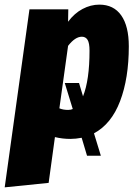

<svg xmlns="http://www.w3.org/2000/svg" viewBox="-64 -574 578 821"><path d="M486.8 -376Q486.8 -239.3 449.5 -141.4Q412.1 -43.5 337.9 -3.9L367.2 91.8H308.1L285.2 15.1Q259.8 20 236.8 20Q203.1 20 170.9 12.2L144 208L-43.9 227.1L62 -534.2H228L227.1 -481Q253.9 -517.1 288.8 -535.6Q323.7 -554.2 360.8 -554.2Q421.9 -554.2 454.3 -508.3Q486.8 -462.4 486.8 -376ZM273.9 -219.2 291 -162.1Q318.8 -231.9 318.8 -356.9Q318.8 -390.1 310.5 -403.6Q302.2 -417 286.1 -417Q257.3 -417 227.1 -377.9L189.9 -110.8Q205.6 -104 227.1 -104Q239.3 -104 247.1 -107.9L212.9 -219.2Z"/></svg>

Font: Fira Sans Compressed Heavy
Style: Italic
Weight: 900
Width: 3
Italic angle: -8°
Designer: Carrois Corporate & Edenspiekermann AG
Foundry: Carrois Corporate GbR & Edenspiekermann AG
Version: Version 4.203;PS 004.203;hotconv 1.0.88;makeotf.lib2.5.64775